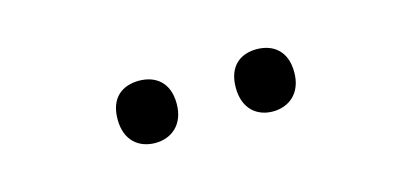

<svg xmlns="http://www.w3.org/2000/svg" viewBox="-27 -828 635 295"><g transform="rotate(-15 290.0 -680.5)"><path d="M149 -681C149 -647 170 -631 196 -631C221 -631 243 -647 243 -681C243 -716 221 -730 196 -730C170 -730 149 -716 149 -681ZM337 -681C337 -647 358 -631 383 -631C408 -631 430 -647 430 -681C430 -716 408 -730 383 -730C358 -730 337 -716 337 -681Z"/></g></svg>

Font: Noto Sans Syriac Western
Style: Regular
Weight: 400
Designer: Patrick Giasson and the Monotype Design Team
Foundry: Monotype Imaging Inc.
Version: Version 3.000